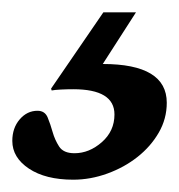

<svg xmlns="http://www.w3.org/2000/svg" viewBox="-31 -32 291 312"><path d="M136 72Q240 72 240 135Q240 161 227 183.5Q214 206 192.5 223Q171 240 143.5 250Q116 260 88 260Q43 260 16 242Q-11 224 -11 197Q-11 176 1 162Q13 148 30 148Q42 148 46.5 159Q51 170 54.5 182.5Q58 195 65 206Q72 217 90 217Q114 217 134.5 199Q155 181 155 154Q155 113 88 113Q78 113 68 113.5Q58 114 53 115L52 112L137 -12H190Z"/></svg>

Font: SVN-Libre Baskerville
Style: Italic
Weight: 400
Italic angle: -14°
Designer: Pablo Impallari, Rodrigo Fuenzalida
Foundry: Pablo Impallari, Rodrigo Fuenzalida
Version: Version 1.000; ttfautohint (v1.8.4)